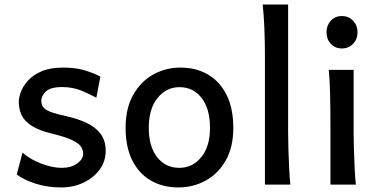

<svg xmlns="http://www.w3.org/2000/svg" viewBox="-20 -801 1646 833"><path d="M415.5 -468.8 397.9 -377Q372.6 -391.1 334.5 -407.2Q296.4 -423.3 250 -423.3Q198.2 -423.3 178.7 -403.8Q159.2 -384.3 159.2 -364.3Q159.2 -348.1 166.7 -336.9Q174.3 -325.7 198.2 -316.2Q222.2 -306.6 272 -295.9Q317.4 -285.6 355.2 -268.1Q393.1 -250.5 415.8 -221.2Q438.5 -191.9 438.5 -146Q438.5 -101.6 412.6 -65.7Q386.7 -29.8 342.8 -8.8Q298.8 12.2 245.1 12.2Q184.1 12.2 133.1 -4.6Q82 -21.5 52.7 -43.9L77.6 -138.7Q111.3 -109.4 159.4 -91.1Q207.5 -72.8 247.6 -72.8Q288.6 -72.8 314.7 -91.6Q340.8 -110.4 340.8 -133.8Q340.8 -151.4 330.3 -166Q319.8 -180.7 291.7 -193.8Q263.7 -207 210.9 -219.7Q149.4 -234.4 117.2 -255.4Q85 -276.4 73.2 -302.5Q61.5 -328.6 61.5 -359.4Q61.5 -376.5 70.3 -401.4Q79.1 -426.3 100.8 -450.7Q122.6 -475.1 159.9 -491.5Q197.3 -507.8 254.9 -507.8Q309.1 -507.8 349.1 -495.4Q389.2 -482.9 415.5 -468.8Z M524.9 -246.6Q524.9 -330.6 557.6 -388.9Q590.3 -447.3 644.5 -477.5Q698.7 -507.8 763.2 -507.8Q831.1 -507.8 882.6 -477.5Q934.1 -447.3 963.1 -388.9Q992.2 -330.6 992.2 -246.6Q992.2 -162.6 959.5 -105Q926.8 -47.4 872.6 -17.6Q818.4 12.2 753.4 12.2Q686 12.2 634.5 -17.6Q583 -47.4 554 -105Q524.9 -162.6 524.9 -246.6ZM625.5 -246.6Q625.5 -165 661.9 -118.9Q698.2 -72.8 758.3 -72.8Q814.9 -72.8 853 -118.9Q891.1 -165 891.1 -246.6Q891.1 -329.1 854.7 -376Q818.4 -422.9 758.3 -422.9Q701.7 -422.9 663.6 -376Q625.5 -329.1 625.5 -246.6Z M1230 -781.2V-231.9Q1230 -200.7 1231.2 -156.2Q1232.4 -111.8 1234.6 -69.3Q1236.8 -26.9 1239.7 0H1129.4V-551.8Q1129.4 -694.8 1119.6 -781.2Z M1406.2 -498H1514.2Q1514.2 -430.2 1514.2 -359.4Q1514.2 -288.6 1514.2 -231.9Q1514.2 -200.7 1515.4 -156Q1516.6 -111.3 1518.8 -68.8Q1521 -26.4 1523.9 0H1413.6Q1413.6 -35.2 1413.6 -82.5Q1413.6 -129.9 1413.6 -177Q1413.6 -224.1 1413.6 -258.8Q1413.6 -330.1 1412.1 -394.8Q1410.6 -459.5 1406.2 -498ZM1396.5 -661.1Q1396.5 -690.4 1415 -710.9Q1433.6 -731.4 1462.9 -731.4Q1492.7 -731.4 1512 -710.9Q1531.2 -690.4 1531.2 -661.1Q1531.2 -631.3 1512 -611.1Q1492.7 -590.8 1462.9 -590.8Q1433.6 -590.8 1415 -611.1Q1396.5 -631.3 1396.5 -661.1Z"/></svg>

Font: Kanchenjunga Medium
Style: Regular
Weight: 500
Version: Version 2.001